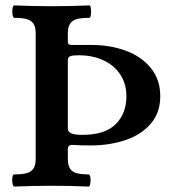

<svg xmlns="http://www.w3.org/2000/svg" viewBox="-20 -686 627 709"><path d="M24.9 -21Q24.9 -29.8 26.9 -35.9Q28.8 -42 32.7 -42Q61 -42 77.9 -46.4Q94.7 -50.8 103.3 -63.2Q111.8 -75.7 111.8 -99.1V-563Q111.8 -586.4 103.3 -598.9Q94.7 -611.3 77.9 -615.7Q61 -620.1 32.7 -620.1Q29.3 -620.1 27.3 -627.2Q25.4 -634.3 25.4 -644Q25.4 -653.3 27.3 -659.7Q29.3 -666 32.7 -666Q102.5 -663.1 171.4 -663.1Q240.7 -663.1 309.6 -666Q313 -666.5 314.7 -659.9Q316.4 -653.3 316.4 -643.6Q316.4 -633.8 314.7 -627Q313 -620.1 309.6 -620.1Q280.8 -620.1 264.2 -615.7Q247.6 -611.3 239 -598.9Q230.5 -586.4 230.5 -563V-531.7Q230.5 -520 244.1 -520H317.4Q387.2 -520 445.1 -498.5Q502.9 -477.1 537.4 -434.3Q571.8 -391.6 571.8 -331.1Q571.8 -269.5 536.4 -228.8Q501 -188 442.6 -168.5Q384.3 -148.9 314.5 -148.9Q277.3 -148.9 247.6 -150.9Q230.5 -151.9 230.5 -134.8V-99.1Q230.5 -75.7 238.8 -63.2Q247.1 -50.8 263.4 -46.4Q279.8 -42 307.6 -42Q311 -42 312.7 -35.6Q314.5 -29.3 314.5 -20.5Q314.5 -11.2 312.5 -4.2Q310.5 2.9 307.6 2.9Q238.8 0 170.4 0Q101.6 0 32.7 2.9Q29.3 2.9 27.1 -4.4Q24.9 -11.7 24.9 -21ZM446.8 -331.1Q446.8 -376 424.6 -410.2Q402.3 -444.3 362.5 -463.1Q322.8 -481.9 270.5 -481.9Q247.6 -481.9 239 -478.3Q230.5 -474.6 230.5 -463.4V-211.4Q230.5 -199.2 243.2 -193.6Q255.9 -188 284.7 -188Q367.2 -188 407 -227.3Q446.8 -266.6 446.8 -331.1Z"/></svg>

Font: JuniusX
Style: Bold
Weight: 700
Designer: Peter S. Baker
Foundry: Briery Creek Software
Version: Version 1.004